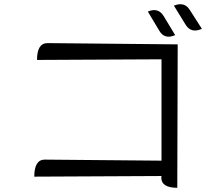

<svg xmlns="http://www.w3.org/2000/svg" viewBox="-20 -857 1040 913"><path d="M683 -802Q732 -823 758 -781L813 -690Q763 -668 738 -710L683 -802ZM807 -830Q857 -851 883 -809L940 -720Q889 -697 863 -739L807 -830ZM823 36Q746 36 747 -14L748 -20L143 -17Q143 -98 193 -98L748 -93V-575L156 -572Q156 -652 206 -652L825 -646L823 36Z"/></svg>

Font: Swei Half Moon CJK TC
Style: DemiLight
Weight: 350
Version: Version 2.125